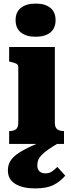

<svg xmlns="http://www.w3.org/2000/svg" viewBox="-20 -803 398 1071"><path d="M179 -598Q127 -598 97 -621.5Q67 -645 67 -691Q67 -736 97 -759.5Q127 -783 179 -783Q231 -783 260.5 -759.5Q290 -736 290 -691Q290 -645 260.5 -621.5Q231 -598 179 -598ZM286 -541V-119Q286 -92 299 -82Q312 -72 335 -72H337V0H31V-72H33Q56 -72 69 -82Q82 -92 82 -119V-428Q82 -442 71.5 -447.5Q61 -453 39 -458L31 -460V-541ZM283 -42 315 -10Q275 13 250 30.5Q225 48 211.5 62.5Q198 77 193 90.5Q188 104 188 119Q188 141 200 152.5Q212 164 234 164Q257 164 273.5 151Q290 138 300 128L344 177Q317 209 279 228.5Q241 248 176 248Q107 248 65.5 223Q24 198 24 147Q24 117 38.5 94Q53 71 84 50.5Q115 30 164.5 8Q214 -14 283 -42Z"/></svg>

Font: Roboto Serif ExtraBold
Style: Regular
Weight: 800
Designer: Greg Gazdowicz
Foundry: Commercial Type
Version: Version 1.008